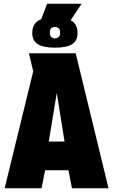

<svg xmlns="http://www.w3.org/2000/svg" viewBox="-20 -1015 610 1035"><path d="M277 -758Q213 -758 183.5 -777Q154 -796 154 -837Q154 -894 202 -911L234 -995H420L361 -906Q398 -887 398 -837Q398 -796 369 -777Q340 -758 277 -758ZM277 -808Q286 -808 295 -814.5Q304 -821 304 -838Q304 -858 295 -864Q286 -870 277 -870Q266 -870 257.5 -864Q249 -858 249 -838Q249 -821 257.5 -814.5Q266 -808 277 -808ZM5 0 159 -630 136 -728H388L565 0H368L349 -97H223L204 0ZM243 -252H328L286 -514Z"/></svg>

Font: Protest Strike
Style: Regular
Weight: 400
Designer: Octavio Pardo
Foundry: Ashler Design
Version: Version 2.005; ttfautohint (v1.8.4.7-5d5b)